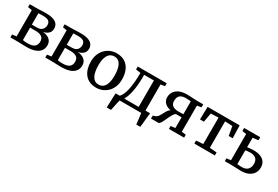

<svg xmlns="http://www.w3.org/2000/svg" viewBox="62 -1575 3997 2762"><g transform="rotate(30 2060.0 -194.0)"><path d="M301 4Q277.5 4 247.5 3Q217.5 2 189.8 1Q162 0 145 0H37.5V-48.5L108 -57.5V-493L40 -504.5V-553H153Q170 -553 196.2 -554.2Q222.5 -555.5 251.5 -556.5Q280.5 -557.5 305.5 -557.5Q386.5 -557.5 433.5 -540Q480.5 -522.5 500.8 -492.5Q521 -462.5 521 -424.5Q521 -373 489.5 -343.5Q458 -314 406.5 -303Q453 -298.5 486.8 -281.2Q520.5 -264 538.8 -234.8Q557 -205.5 557 -164.5Q557 -117.5 531.8 -79.2Q506.5 -41 450.5 -18.5Q394.5 4 301 4ZM293 -49.5Q373.5 -49.5 407 -78.8Q440.5 -108 440.5 -158.5Q440.5 -217 404.2 -240Q368 -263 310.5 -263H213V-57Q220.5 -55 233.2 -53.2Q246 -51.5 261.5 -50.5Q277 -49.5 293 -49.5ZM213 -314H298.5Q340 -314 364.8 -328.8Q389.5 -343.5 400.5 -367.5Q411.5 -391.5 411.5 -419Q411.5 -444 401.2 -463.2Q391 -482.5 365.8 -493.5Q340.5 -504.5 295 -504.5Q274 -504.5 253 -503.8Q232 -503 213 -502Z M880.5 4Q857 4 827 3Q797 2 769.2 1Q741.5 0 724.5 0H617V-48.5L687.5 -57.5V-493L619.5 -504.5V-553H732.5Q749.5 -553 775.8 -554.2Q802 -555.5 831 -556.5Q860 -557.5 885 -557.5Q966 -557.5 1013 -540Q1060 -522.5 1080.2 -492.5Q1100.5 -462.5 1100.5 -424.5Q1100.5 -373 1069 -343.5Q1037.5 -314 986 -303Q1032.5 -298.5 1066.2 -281.2Q1100 -264 1118.2 -234.8Q1136.5 -205.5 1136.5 -164.5Q1136.5 -117.5 1111.2 -79.2Q1086 -41 1030 -18.5Q974 4 880.5 4ZM872.5 -49.5Q953 -49.5 986.5 -78.8Q1020 -108 1020 -158.5Q1020 -217 983.8 -240Q947.5 -263 890 -263H792.5V-57Q800 -55 812.8 -53.2Q825.5 -51.5 841 -50.5Q856.5 -49.5 872.5 -49.5ZM792.5 -314H878Q919.5 -314 944.2 -328.8Q969 -343.5 980 -367.5Q991 -391.5 991 -419Q991 -444 980.8 -463.2Q970.5 -482.5 945.2 -493.5Q920 -504.5 874.5 -504.5Q853.5 -504.5 832.5 -503.8Q811.5 -503 792.5 -502Z M1213.5 -277.5Q1213.5 -348 1235.5 -402Q1257.5 -456 1295.2 -493Q1333 -530 1380.2 -548.8Q1427.5 -567.5 1478 -567.5Q1565 -567.5 1621 -529.8Q1677 -492 1704.2 -426.8Q1731.5 -361.5 1731.5 -279Q1731.5 -208.5 1709.5 -154Q1687.5 -99.5 1649.8 -63Q1612 -26.5 1564.5 -7.8Q1517 11 1466.5 11Q1401.5 11 1353.8 -10.8Q1306 -32.5 1275 -71.5Q1244 -110.5 1228.8 -163Q1213.5 -215.5 1213.5 -277.5ZM1473.5 -45.5Q1517 -45.5 1547.8 -70.2Q1578.5 -95 1594.5 -145.2Q1610.5 -195.5 1610.5 -271Q1610.5 -322.5 1603.2 -366.5Q1596 -410.5 1579.8 -443Q1563.5 -475.5 1537.2 -493.2Q1511 -511 1473 -511Q1429 -511 1398 -486.2Q1367 -461.5 1350.5 -411.5Q1334 -361.5 1334 -285.5Q1334 -233.5 1341.8 -189.5Q1349.5 -145.5 1366 -113.2Q1382.5 -81 1409 -63.2Q1435.5 -45.5 1473.5 -45.5Z M1794.5 0V-55H1813.5Q1839 -76.5 1857.8 -117.5Q1876.5 -158.5 1888.8 -215.2Q1901 -272 1907 -342.5Q1913 -413 1913 -493L1834 -504V-553H2315V-504L2246.5 -493V0ZM1892 -56.5H2135.5V-495.5H1973V-447Q1973 -383 1967 -321.5Q1961 -260 1949.8 -207.2Q1938.5 -154.5 1923.8 -115.2Q1909 -76 1892 -56.5ZM1742 180Q1743.5 145.5 1744.5 105.8Q1745.5 66 1747.2 23.8Q1749 -18.5 1751 -59.5H1917.5L1854 -5.5Q1849 11 1842.8 38Q1836.5 65 1830.5 93.8Q1824.5 122.5 1819.8 146Q1815 169.5 1812.5 180ZM2232.5 180Q2231 160 2228.2 136.2Q2225.5 112.5 2222.2 87.8Q2219 63 2215.8 40.2Q2212.5 17.5 2211 0L2167 -59.5H2324Q2322 -40 2319.5 -15.8Q2317 8.5 2314.2 34.8Q2311.5 61 2308.8 87.2Q2306 113.5 2303.5 137.2Q2301 161 2299 180Z M2372.5 0 2374 -49.5 2411.5 -62Q2433 -69 2448.5 -89Q2464 -109 2477.5 -135Q2491 -161 2505.8 -186.8Q2520.5 -212.5 2539.2 -231.5Q2558 -250.5 2585 -255.5L2585.5 -244Q2539 -244 2501.5 -261.5Q2464 -279 2442.5 -310.2Q2421 -341.5 2421 -382.5Q2421 -433.5 2446.8 -473.5Q2472.5 -513.5 2524 -536.8Q2575.5 -560 2653 -560Q2681 -560 2711.2 -558.2Q2741.5 -556.5 2768.5 -554.8Q2795.5 -553 2813 -553H2922V-503.5L2852 -491.5V-57.5L2922.5 -48.5V0H2671V-48.5L2745 -57.5V-235.5H2650.5Q2631.5 -223 2615 -196.8Q2598.5 -170.5 2583.5 -138.5Q2568.5 -106.5 2554.8 -76.2Q2541 -46 2527.2 -24.8Q2513.5 -3.5 2499 0ZM2662 -285Q2675.5 -285 2691.2 -285.2Q2707 -285.5 2721.8 -286Q2736.5 -286.5 2745 -287V-500Q2736 -501.5 2720 -502.8Q2704 -504 2686.5 -504.8Q2669 -505.5 2655.5 -505.5Q2615 -505.5 2587.8 -492.2Q2560.5 -479 2546.8 -453Q2533 -427 2533 -388.5Q2533 -349.5 2550.2 -326.8Q2567.5 -304 2596.8 -294.5Q2626 -285 2662 -285Z M3092.5 0V-49.5L3207.5 -59V-498L3082 -492.5L3055 -342H2989.5L2994.5 -553H3526.5L3532.5 -342H3466.5L3440 -492.5L3316.5 -498V-59L3434 -49.5V0Z M3599 0V-47.5L3669.5 -56V-491.5L3601 -503V-553H3868.5V-503L3776.5 -491.5V-334Q3790 -336.5 3807.8 -338.5Q3825.5 -340.5 3845.2 -342Q3865 -343.5 3884.5 -343.5Q3951 -343.5 3998 -324.2Q4045 -305 4069.8 -268.2Q4094.5 -231.5 4094.5 -179Q4094.5 -123.5 4067.2 -82Q4040 -40.5 3989.8 -17.8Q3939.5 5 3870 5Q3857.5 5 3835.8 4Q3814 3 3789.5 2.2Q3765 1.5 3743.2 0.8Q3721.5 0 3709 0ZM3852.5 -48.5Q3917.5 -48.5 3950 -82.5Q3982.5 -116.5 3982.5 -174.5Q3982.5 -234.5 3949.5 -262.5Q3916.5 -290.5 3858 -290.5Q3837 -290.5 3814.8 -288.2Q3792.5 -286 3776.5 -282.5V-53Q3791.5 -51 3811.2 -49.8Q3831 -48.5 3852.5 -48.5Z"/></g></svg>

Font: Merriweather 24pt Medium
Style: Regular
Weight: 500
Designer: Eben Sorkin
Foundry: Eben Sorkin
Version: Version 2.100